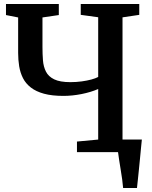

<svg xmlns="http://www.w3.org/2000/svg" viewBox="-20 -763 763 963"><path d="M597.5 180Q596 161 592.8 136.8Q589.5 112.5 585.2 87.2Q581 62 577.5 39Q574 16 572 0L529 -63H691.5Q689.5 -45 687.2 -20.2Q685 4.5 682.2 32Q679.5 59.5 676.8 86.8Q674 114 671.5 138.2Q669 162.5 667 180ZM472.5 -316.5Q435.5 -300.5 388.8 -291.2Q342 -282 298 -282Q240.5 -282 200.5 -293Q160.5 -304 134.8 -324Q109 -344 95.2 -371.2Q81.5 -398.5 76.2 -430.5Q71 -462.5 71 -497.5V-675.5L10 -687.5V-743H275V-687.5L193 -675.5V-527.5Q193 -492 195.5 -460.2Q198 -428.5 210.5 -403.8Q223 -379 252 -365Q281 -351 333 -351Q363.5 -351 390.2 -354.8Q417 -358.5 438.2 -364.2Q459.5 -370 472.5 -377V-676.5L385 -688.5V-743H678.5V-688.5L594.5 -676V-63L679 -52V0H366V-53L472.5 -63Z"/></svg>

Font: Merriweather 20pt SemiBold
Style: Regular
Weight: 600
Version: Version 2.100